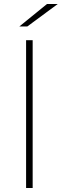

<svg xmlns="http://www.w3.org/2000/svg" viewBox="-20 -944 310 964"><path d="M111 0V-742H144V0ZM77 -811 216 -924H270L117 -811Z"/></svg>

Font: Montserrat Thin ExtraLight
Style: Regular
Weight: 250
Version: Version 9.000